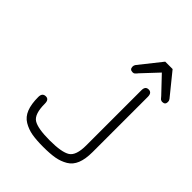

<svg xmlns="http://www.w3.org/2000/svg" viewBox="-225 -926 1059 1059"><g transform="rotate(45 304.0 -396.5)"><path d="M296.9 -43Q389.6 -43 424.3 -64.9Q459 -86.9 459 -166V-596.7Q459 -627.9 484.4 -627.9Q509.8 -627.9 509.8 -595.7V-165Q509.8 -110.4 495.6 -75.2Q481.4 -40 451.7 -22.5Q421.9 -4.9 386.2 1.5Q350.6 7.8 296.9 7.8Q243.2 7.8 207.5 1.5Q171.9 -4.9 141.6 -22.9Q111.3 -41 97.2 -76.7Q83 -112.3 83 -168Q83 -200.2 110.4 -200.2Q134.8 -200.2 134.8 -168Q134.8 -86.9 168.9 -64.9Q203.1 -43 296.9 -43ZM337.9 -671.9 440.4 -800.8H498L602.5 -671.9Q608.4 -664.1 608.4 -654.3Q608.4 -631.8 585.9 -631.8Q581.1 -631.8 576.7 -633.8Q572.3 -635.7 570.8 -637.2Q569.3 -638.7 564.5 -644.5Q559.6 -650.4 558.6 -651.4L469.7 -745.1L381.8 -651.4Q379.9 -649.4 377 -645.5Q374 -641.6 372.1 -640.1Q370.1 -638.7 367.7 -636.2Q365.2 -633.8 361.8 -632.8Q358.4 -631.8 354.5 -631.8Q332 -631.8 332 -654.3Q332 -664.1 337.9 -671.9Z"/></g></svg>

Font: Jura
Style: Book
Weight: 400
Version: Version 2.3